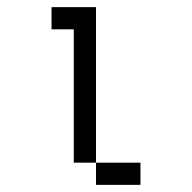

<svg xmlns="http://www.w3.org/2000/svg" viewBox="-20 -520 540 540"><path d="M375 0V-62.5H250V0ZM250 -62.5V-500H125V-437.5H187.5Q187.5 -437.5 187.5 -62.5Z"/></svg>

Font: Unifont
Style: Regular
Weight: 500
Version: Version 15.1.04